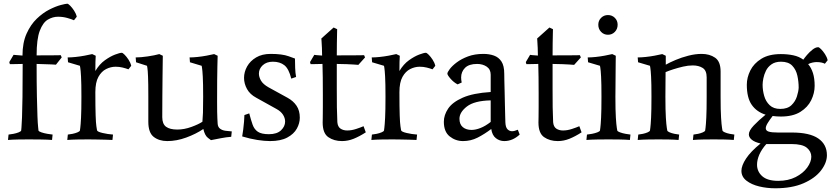

<svg xmlns="http://www.w3.org/2000/svg" viewBox="-20 -750 4478 1033"><path d="M187 -48Q188 -43 202.5 -38Q217 -33 235 -30Q253 -27 263 -26L260 3Q236 1 198.5 0.5Q161 0 135 0Q110 0 78.5 0.5Q47 1 23 3L26 -26Q37 -27 52.5 -30Q68 -33 80.5 -38Q93 -43 94 -48Q94 -48 95.5 -64Q97 -80 98.5 -119.5Q100 -159 101 -229Q102 -299 102 -406Q69 -405 51 -405Q33 -405 33 -405L30 -416L53 -455Q53 -455 64.5 -454Q76 -453 101 -451Q101 -520 123 -569Q145 -618 178 -649.5Q211 -681 245.5 -698.5Q280 -716 307 -723Q334 -730 342 -730Q347 -730 357.5 -719.5Q368 -709 378.5 -693Q389 -677 393 -660L378 -641Q365 -647 341.5 -653.5Q318 -660 292 -660Q264 -660 237.5 -644.5Q211 -629 194 -584.5Q177 -540 177 -452Q239 -452 273 -452.5Q307 -453 307 -453L312 -441L281 -402Q281 -402 255.5 -403.5Q230 -405 177 -406Q177 -301 178.5 -232.5Q180 -164 181.5 -124.5Q183 -85 185 -68Q187 -51 187 -48Z M476 -459 495 -450Q494 -439 493.5 -416.5Q493 -394 493 -368Q515 -405 544.5 -426Q574 -447 599.5 -456.5Q625 -466 635 -466Q640 -466 650.5 -455.5Q661 -445 671.5 -429Q682 -413 686 -396L671 -377Q658 -382 640 -386.5Q622 -391 602 -391Q576 -391 551 -378.5Q526 -366 509.5 -336.5Q493 -307 493 -254Q493 -172 494.5 -129.5Q496 -87 498.5 -71Q501 -55 502 -49Q504 -41 532 -34.5Q560 -28 588 -26L585 3Q569 2 545 1.5Q521 1 497 0.5Q473 0 456 0Q431 0 398.5 0.5Q366 1 342 3L345 -26Q356 -27 370.5 -30Q385 -33 397 -38Q409 -43 410 -48Q410 -48 412 -63Q414 -78 416 -117Q418 -156 418 -229Q418 -302 416 -337.5Q414 -373 412 -384.5Q410 -396 410 -396L346 -415L344 -441Q362 -441 386.5 -443.5Q411 -446 435 -450.5Q459 -455 476 -459Z M1151 -85Q1152 -67 1163.5 -58Q1175 -49 1192.5 -46.5Q1210 -44 1227 -43L1224 -14Q1197 -12 1169 -6.5Q1141 -1 1115 4Q1115 4 1098.5 -8.5Q1082 -21 1074 -56Q1034 -29 982 -10Q930 9 880 9Q836 9 807 -13.5Q778 -36 778 -95V-229Q778 -302 776.5 -337.5Q775 -373 773 -384.5Q771 -396 771 -396L712 -415L710 -441Q737 -441 774.5 -446.5Q812 -452 837 -459L856 -450Q856 -450 855.5 -420Q855 -390 854.5 -340.5Q854 -291 853.5 -233.5Q853 -176 853 -120Q853 -83 873.5 -68Q894 -53 934 -53Q971 -53 1009.5 -67Q1048 -81 1069 -95Q1071 -115 1072 -143Q1073 -171 1073 -229Q1073 -302 1071 -337.5Q1069 -373 1067 -384.5Q1065 -396 1065 -396L1002 -415L1000 -441Q1018 -441 1042.5 -443.5Q1067 -446 1091 -450.5Q1115 -455 1132 -459L1151 -450Q1151 -450 1149.5 -391Q1148 -332 1148 -202Q1148 -139 1149.5 -112Q1151 -85 1151 -85Z M1436 -460Q1498 -460 1532.5 -447.5Q1567 -435 1567 -435Q1567 -413 1568 -385Q1569 -357 1573 -336L1547 -327Q1534 -380 1510 -399Q1486 -418 1448 -418Q1414 -418 1393.5 -399Q1373 -380 1373 -354Q1373 -336 1384 -316.5Q1395 -297 1425 -280L1527 -224Q1558 -207 1575.5 -181Q1593 -155 1593 -117Q1593 -87 1577 -58Q1561 -29 1525.5 -10Q1490 9 1433 9Q1403 9 1364.5 3Q1326 -3 1283 -16Q1286 -31 1288.5 -52.5Q1291 -74 1293 -95.5Q1295 -117 1295 -131L1321 -140Q1330 -105 1339 -79.5Q1348 -54 1367.5 -41Q1387 -28 1427 -28Q1470 -28 1492 -49Q1514 -70 1514 -96Q1514 -115 1502.5 -133Q1491 -151 1467 -164L1359 -224Q1325 -242 1309 -271Q1293 -300 1293 -331Q1293 -363 1309.5 -392.5Q1326 -422 1358 -441Q1390 -460 1436 -460Z M1936 -71 1948 -38Q1914 -16 1883 -3.5Q1852 9 1820 9Q1777 9 1746.5 -12Q1716 -33 1716 -91Q1716 -91 1716.5 -115.5Q1717 -140 1717 -175.5Q1717 -211 1717 -243Q1717 -293 1716.5 -334.5Q1716 -376 1715 -406Q1685 -405 1668 -405Q1651 -405 1651 -405L1648 -416L1671 -455Q1671 -455 1681.5 -453.5Q1692 -452 1713 -451Q1713 -471 1712 -492.5Q1711 -514 1710 -528.5Q1709 -543 1709 -543L1775 -602L1794 -593Q1794 -593 1793.5 -571.5Q1793 -550 1792.5 -518Q1792 -486 1792 -452Q1860 -452 1899.5 -452.5Q1939 -453 1939 -453L1944 -441L1908 -401Q1908 -401 1881 -403Q1854 -405 1792 -406V-272Q1792 -212 1792.5 -173Q1793 -134 1795 -93Q1797 -68 1812 -58Q1827 -48 1848 -48Q1871 -48 1895.5 -56Q1920 -64 1936 -71Z M2112 -459 2131 -450Q2130 -439 2129.5 -416.5Q2129 -394 2129 -368Q2151 -405 2180.5 -426Q2210 -447 2235.5 -456.5Q2261 -466 2271 -466Q2276 -466 2286.5 -455.5Q2297 -445 2307.5 -429Q2318 -413 2322 -396L2307 -377Q2294 -382 2276 -386.5Q2258 -391 2238 -391Q2212 -391 2187 -378.5Q2162 -366 2145.5 -336.5Q2129 -307 2129 -254Q2129 -172 2130.5 -129.5Q2132 -87 2134.5 -71Q2137 -55 2138 -49Q2140 -41 2168 -34.5Q2196 -28 2224 -26L2221 3Q2205 2 2181 1.5Q2157 1 2133 0.5Q2109 0 2092 0Q2067 0 2034.5 0.5Q2002 1 1978 3L1981 -26Q1992 -27 2006.5 -30Q2021 -33 2033 -38Q2045 -43 2046 -48Q2046 -48 2048 -63Q2050 -78 2052 -117Q2054 -156 2054 -229Q2054 -302 2052 -337.5Q2050 -373 2048 -384.5Q2046 -396 2046 -396L1982 -415L1980 -441Q1998 -441 2022.5 -443.5Q2047 -446 2071 -450.5Q2095 -455 2112 -459Z M2766 -52 2776 -26Q2738 9 2693 9Q2668 9 2648 -6.5Q2628 -22 2623 -56Q2586 -28 2549.5 -9.5Q2513 9 2471 9Q2431 9 2399.5 -16Q2368 -41 2368 -95Q2368 -131 2391 -165.5Q2414 -200 2469.5 -224.5Q2525 -249 2620 -255V-348Q2620 -377 2598.5 -391.5Q2577 -406 2547 -406Q2503 -406 2482 -385Q2461 -364 2461 -333Q2461 -321 2464 -306L2442 -296Q2421 -307 2404 -326.5Q2387 -346 2387 -354Q2387 -361 2399.5 -378Q2412 -395 2437 -414Q2462 -433 2498 -446.5Q2534 -460 2581 -460Q2612 -460 2637.5 -451Q2663 -442 2678 -419Q2693 -396 2693 -353Q2693 -343 2693.5 -317Q2694 -291 2695 -257Q2696 -223 2696.5 -188.5Q2697 -154 2698 -128Q2699 -102 2699 -92Q2700 -65 2710.5 -54.5Q2721 -44 2735 -44Q2741 -44 2749 -46Q2757 -48 2766 -52ZM2620 -94V-210Q2532 -208 2492 -177Q2452 -146 2452 -111Q2452 -81 2470 -66Q2488 -51 2517 -51Q2539 -51 2565.5 -61.5Q2592 -72 2620 -94Z M3097 -71 3109 -38Q3075 -16 3044 -3.5Q3013 9 2981 9Q2938 9 2907.5 -12Q2877 -33 2877 -91Q2877 -91 2877.5 -115.5Q2878 -140 2878 -175.5Q2878 -211 2878 -243Q2878 -293 2877.5 -334.5Q2877 -376 2876 -406Q2846 -405 2829 -405Q2812 -405 2812 -405L2809 -416L2832 -455Q2832 -455 2842.5 -453.5Q2853 -452 2874 -451Q2874 -471 2873 -492.5Q2872 -514 2871 -528.5Q2870 -543 2870 -543L2936 -602L2955 -593Q2955 -593 2954.5 -571.5Q2954 -550 2953.5 -518Q2953 -486 2953 -452Q3021 -452 3060.5 -452.5Q3100 -453 3100 -453L3105 -441L3069 -401Q3069 -401 3042 -403Q3015 -405 2953 -406V-272Q2953 -212 2953.5 -173Q2954 -134 2956 -93Q2958 -68 2973 -58Q2988 -48 3009 -48Q3032 -48 3056.5 -56Q3081 -64 3097 -71Z M3274 -459 3293 -450Q3293 -437 3292.5 -410Q3292 -383 3292 -350.5Q3292 -318 3291.5 -285.5Q3291 -253 3291 -229Q3291 -156 3293.5 -117Q3296 -78 3298.5 -63Q3301 -48 3301 -48Q3302 -43 3315.5 -38Q3329 -33 3345.5 -30Q3362 -27 3372 -26L3369 3Q3345 1 3312.5 0.5Q3280 0 3254 0Q3229 0 3194 0.5Q3159 1 3135 3L3138 -26Q3149 -27 3165 -30Q3181 -33 3194 -38Q3207 -43 3208 -48Q3208 -48 3210 -63Q3212 -78 3214 -117Q3216 -156 3216 -229Q3216 -302 3214 -337.5Q3212 -373 3210 -384.5Q3208 -396 3208 -396L3144 -415L3142 -441Q3160 -441 3184.5 -443.5Q3209 -446 3233 -450.5Q3257 -455 3274 -459ZM3251 -563Q3229 -563 3214 -578.5Q3199 -594 3199 -617Q3199 -639 3214 -654Q3229 -669 3251 -669Q3273 -669 3288 -654Q3303 -639 3303 -617Q3303 -594 3288 -578.5Q3273 -563 3251 -563Z M3543 -459 3562 -450V-402Q3583 -414 3615 -427.5Q3647 -441 3684 -450.5Q3721 -460 3755 -460Q3798 -460 3827.5 -439.5Q3857 -419 3857 -365V-229Q3857 -156 3859.5 -117Q3862 -78 3864.5 -63Q3867 -48 3867 -48Q3868 -43 3879.5 -38Q3891 -33 3906 -30Q3921 -27 3931 -26L3928 3Q3904 1 3875 0.5Q3846 0 3820 0Q3795 0 3763.5 0.5Q3732 1 3708 3L3711 -26Q3722 -27 3736 -30Q3750 -33 3761.5 -38Q3773 -43 3774 -48Q3774 -48 3776 -63Q3778 -78 3780 -117Q3782 -156 3782 -229V-334Q3782 -371 3760.5 -384.5Q3739 -398 3707 -398Q3682 -398 3654.5 -391.5Q3627 -385 3602 -377Q3577 -369 3561 -362Q3561 -337 3560.5 -305Q3560 -273 3560 -229Q3560 -156 3562.5 -117Q3565 -78 3567.5 -63Q3570 -48 3570 -48Q3571 -43 3582.5 -38Q3594 -33 3609 -30Q3624 -27 3634 -26L3631 3Q3607 1 3578 0.5Q3549 0 3523 0Q3498 0 3466.5 0.5Q3435 1 3411 3L3414 -26Q3425 -27 3439 -30Q3453 -33 3464.5 -38Q3476 -43 3477 -48Q3477 -48 3479 -63Q3481 -78 3483 -117Q3485 -156 3485 -229Q3485 -302 3483 -337.5Q3481 -373 3479 -384.5Q3477 -396 3477 -396L3413 -415L3411 -441Q3429 -441 3453.5 -443.5Q3478 -446 3502 -450.5Q3526 -455 3543 -459Z M4302 -429Q4308 -438 4321.5 -454Q4335 -470 4351.5 -483Q4368 -496 4382 -496Q4387 -496 4397.5 -485.5Q4408 -475 4418.5 -459Q4429 -443 4433 -426L4418 -407Q4411 -411 4399.5 -413.5Q4388 -416 4374 -416Q4364 -416 4352 -413.5Q4340 -411 4328 -405Q4345 -385 4354 -356.5Q4363 -328 4363 -288Q4363 -249 4344.5 -211Q4326 -173 4286 -148Q4246 -123 4181 -123Q4158 -123 4137 -126Q4120 -104 4110 -87.5Q4100 -71 4100 -60Q4100 -47 4115.5 -42Q4131 -37 4165 -37H4240Q4336 -37 4382.5 -5Q4429 27 4429 85Q4429 126 4397 167.5Q4365 209 4303 236Q4241 263 4151 263Q4106 263 4064.5 253Q4023 243 3996 222Q3969 201 3969 169Q3969 141 3994 103Q4019 65 4072 22Q4041 15 4025 2Q4009 -11 4009 -27Q4009 -47 4035.5 -75Q4062 -103 4099 -133Q4051 -148 4024.5 -186Q3998 -224 3998 -294Q3998 -333 4017 -371Q4036 -409 4076.5 -434Q4117 -459 4181 -459Q4217 -459 4248 -452.5Q4279 -446 4302 -429ZM4277 -278Q4277 -311 4270 -343Q4263 -375 4242.5 -396.5Q4222 -418 4182 -418Q4151 -418 4131 -404Q4111 -390 4101 -369.5Q4091 -349 4087 -328.5Q4083 -308 4083 -294Q4083 -264 4091.5 -234Q4100 -204 4121 -184Q4142 -164 4178 -164Q4217 -164 4238 -184Q4259 -204 4267.5 -231Q4276 -258 4277 -278ZM4053 136Q4053 173 4081 198Q4109 223 4167 223Q4221 223 4261 202.5Q4301 182 4323 151.5Q4345 121 4345 93Q4345 65 4321 45Q4297 25 4238 25H4103Q4078 53 4065.5 81.5Q4053 110 4053 136Z"/></svg>

Font: Average
Style: Regular
Weight: 400
Designer: Eduardo Tunni
Foundry: Eduardo Rodriguez Tunni
Version: Version 1.003; ttfautohint (v1.8.4.7-5d5b)